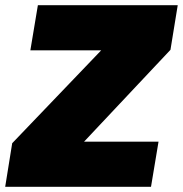

<svg xmlns="http://www.w3.org/2000/svg" viewBox="-43 -720 705 740"><path d="M-23 0 4 -168 347 -526H74L103 -700H642L614 -528L281 -174H568L539 0Z"/></svg>

Font: Georama Black
Style: Italic
Weight: 900
Italic angle: -9°
Designer: Jean-Baptiste Levee
Foundry: Production Type
Version: Version 1.000